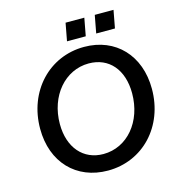

<svg xmlns="http://www.w3.org/2000/svg" viewBox="-127 -991 1039 1118"><g transform="rotate(-15 392.5 -432.0)"><path d="M387 16C598 16 756 -152 756 -378C756 -580 627 -716 437 -716C226 -716 67 -547 67 -321C67 -119 196 16 387 16ZM386 -84C265 -84 185 -176 185 -318C185 -488 295 -616 438 -616C560 -616 638 -526 638 -383C638 -212 530 -84 386 -84ZM526 -773H639L659 -880H546ZM350 -773H463L483 -880H370Z"/></g></svg>

Font: Uncut Sans Semibold Italic
Style: Regular
Weight: 600
Italic angle: -11°
Designer: Kasper Nordkvist
Foundry: UNCUT.wtf
Version: Version 1.304;Glyphs 3.2 (3246)